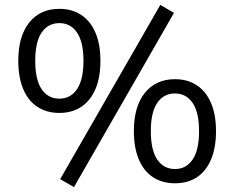

<svg xmlns="http://www.w3.org/2000/svg" viewBox="-20 -750 970 795"><path d="M286.3 24.8 229.2 -8.3 643.8 -729.8 700.4 -696.7ZM225.7 -282.4Q172.9 -282.4 134.5 -307.9Q96.1 -333.3 75.9 -381.8Q55.7 -430.3 55.7 -498.4Q55.7 -600 101.1 -656.7Q146.5 -713.4 225.7 -713.4Q278.5 -713.4 316.7 -687.9Q354.8 -662.5 375.3 -614.5Q395.8 -566.5 395.8 -498.4Q395.8 -430.3 375.6 -382.1Q355.3 -333.9 317.2 -308.1Q279.1 -282.4 225.7 -282.4ZM225.7 -341.5Q272.3 -341.5 298.9 -380.9Q325.6 -420.3 325.6 -498.4Q325.6 -576 298.9 -615.2Q272.3 -654.3 225.7 -654.3Q179.1 -654.3 152.5 -615.4Q125.9 -576.5 125.9 -498.4Q125.9 -419.8 152.5 -380.6Q179.1 -341.5 225.7 -341.5ZM704.4 8.9Q651.6 8.9 613.2 -16.5Q574.7 -42 554.5 -90.5Q534.3 -139 534.3 -207.1Q534.3 -308.7 579.7 -365.4Q625.2 -422.1 704.4 -422.1Q757.2 -422.1 795.3 -396.6Q833.5 -371.1 854 -323.1Q874.4 -275.1 874.4 -207.1Q874.4 -139 854.2 -90.5Q834 -42 795.9 -16.5Q757.7 8.9 704.4 8.9ZM704.4 -50.1Q751 -50.1 777.6 -89.5Q804.2 -128.9 804.2 -207.1Q804.2 -284.7 777.6 -323.8Q751 -363 704.4 -363Q657.8 -363 631.2 -324.1Q604.5 -285.1 604.5 -207.1Q604.5 -128.5 631.2 -89.3Q657.8 -50.1 704.4 -50.1Z"/></svg>

Font: Nunito Sans 12pt ExtraLight
Style: Regular
Weight: 200
Designer: Vernon Adams
Foundry: Vernon Adams
Version: Version 3.101;gftools[0.9.27]